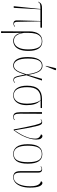

<svg xmlns="http://www.w3.org/2000/svg" viewBox="1258 -2104 1085 3642"><g transform="rotate(90 1801.0 -282.5)"><path d="M97 0 150 -506H125Q91 -506 71.5 -502.5Q52 -499 40 -489.5Q28 -480 16 -462L11 -465Q22 -487 34 -502.5Q46 -518 68 -527Q90 -536 131 -536H506L502 -506H385L393 -86Q392 -36 403 -20Q414 -4 436 -4Q448 -4 460.5 -11.5Q473 -19 482 -26L487 -19Q459 6 427 6Q396 6 382.5 -8Q369 -22 366.5 -45Q364 -68 366 -94L378 -506H157L128 0Z M573 240 575 -70V-296Q575 -409 622.5 -475.5Q670 -542 765 -542Q852 -542 898.5 -475.5Q945 -409 945 -281Q945 -177 919 -113Q893 -49 849 -19.5Q805 10 752 10Q725 10 694.5 -2.5Q664 -15 639.5 -47.5Q615 -80 604 -140H603L605 240ZM752 -3Q798 -3 835.5 -32Q873 -61 895 -121.5Q917 -182 917 -279Q917 -394 882.5 -463Q848 -532 764 -532Q704 -532 668.5 -500.5Q633 -469 618 -412.5Q603 -356 603 -280V-193Q614 -119 635.5 -78Q657 -37 687 -20Q717 -3 752 -3Z M1219 10Q1180 10 1144 -15.5Q1108 -41 1085 -101.5Q1062 -162 1062 -268Q1062 -398 1104.5 -472Q1147 -546 1226 -546Q1296 -546 1336.5 -481.5Q1377 -417 1399 -269H1400L1475 -536H1507L1407 -240Q1421 -162 1431 -114.5Q1441 -67 1450.5 -43.5Q1460 -20 1471.5 -12Q1483 -4 1500 -4Q1513 -4 1525.5 -10Q1538 -16 1547 -23L1552 -16Q1541 -7 1526.5 -0.5Q1512 6 1496 6Q1476 6 1462.5 -1Q1449 -8 1438.5 -29.5Q1428 -51 1417.5 -94.5Q1407 -138 1394 -211H1392Q1374 -152 1353 -102Q1332 -52 1300.5 -21Q1269 10 1219 10ZM1218 -3Q1267 -3 1297 -35.5Q1327 -68 1347.5 -123Q1368 -178 1390 -245Q1375 -357 1351.5 -419.5Q1328 -482 1296.5 -507.5Q1265 -533 1226 -533Q1176 -533 1146 -500Q1116 -467 1103 -408Q1090 -349 1090 -271Q1090 -137 1125.5 -70Q1161 -3 1218 -3ZM1235 -605 1228 -608 1270 -787Q1275 -805 1286.5 -805Q1298 -805 1310 -796V-788Z M1788 10Q1700 10 1652.5 -59.5Q1605 -129 1605 -252Q1605 -400 1669.5 -468Q1734 -536 1857 -536H2030L2026 -510H1884Q1935 -461 1954.5 -398Q1974 -335 1974 -246Q1974 -169 1951.5 -111.5Q1929 -54 1887.5 -22Q1846 10 1788 10ZM1787 0Q1860 0 1903 -63Q1946 -126 1946 -253Q1946 -328 1930 -395.5Q1914 -463 1879 -510H1847Q1744 -510 1688.5 -450Q1633 -390 1633 -255Q1633 -130 1672 -65Q1711 0 1787 0Z M2198 10Q2146 10 2127 -22Q2108 -54 2108 -123L2106 -536H2138L2136 -122Q2136 -90 2139.5 -62Q2143 -34 2157 -17Q2171 0 2201 0Q2216 0 2228 -5Q2240 -10 2253 -19L2258 -12Q2246 -1 2229 4.5Q2212 10 2198 10Z M2435 0Q2407 -146 2387.5 -242.5Q2368 -339 2353.5 -396.5Q2339 -454 2327.5 -482.5Q2316 -511 2305.5 -520Q2295 -529 2283 -529Q2275 -529 2265 -523.5Q2255 -518 2246 -510L2241 -517Q2251 -525 2264 -532Q2277 -539 2296 -539Q2315 -539 2328 -531Q2341 -523 2352.5 -495Q2364 -467 2377 -410Q2390 -353 2408 -256.5Q2426 -160 2452 -13Q2488 -67 2524.5 -131Q2561 -195 2585 -265.5Q2609 -336 2609 -408Q2609 -456 2584 -483Q2559 -510 2529 -516Q2531 -529 2539.5 -536.5Q2548 -544 2559 -544Q2588 -544 2607.5 -516Q2627 -488 2627 -429Q2627 -368 2606 -295Q2585 -222 2545.5 -146.5Q2506 -71 2451 0Z M2899 10Q2813 10 2764 -57.5Q2715 -125 2715 -267Q2715 -406 2762 -474Q2809 -542 2903 -542Q2992 -542 3038 -475Q3084 -408 3084 -267Q3084 -124 3037 -57Q2990 10 2899 10ZM2899 0Q2986 0 3021 -69Q3056 -138 3056 -267Q3056 -405 3020 -468.5Q2984 -532 2902 -532Q2816 -532 2779.5 -467.5Q2743 -403 2743 -267Q2743 -135 2780.5 -67.5Q2818 0 2899 0Z M3340 10Q3285 10 3255.5 -20Q3226 -50 3226 -124V-462Q3226 -502 3215 -515.5Q3204 -529 3185 -529Q3174 -529 3163 -525.5Q3152 -522 3137 -510L3132 -517Q3160 -539 3190 -539Q3254 -539 3254 -462V-124Q3254 -74 3264.5 -47Q3275 -20 3294.5 -10Q3314 0 3340 0Q3387 0 3420 -27Q3453 -54 3473.5 -99Q3494 -144 3503.5 -198.5Q3513 -253 3513 -308Q3513 -382 3500.5 -425Q3488 -468 3466.5 -489Q3445 -510 3419 -516Q3421 -533 3431.5 -538.5Q3442 -544 3450 -544Q3488 -544 3513 -486Q3538 -428 3538 -309Q3538 -212 3513 -140.5Q3488 -69 3443 -29.5Q3398 10 3340 10Z"/></g></svg>

Font: Noto Serif Display SemiCondensed Thin
Style: Regular
Weight: 100
Width: 4
Designer: Monotype Design Team
Foundry: Monotype Imaging Inc.
Version: Version 2.009